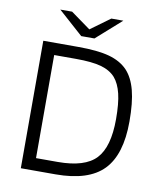

<svg xmlns="http://www.w3.org/2000/svg" viewBox="-87 -860 783 930"><g transform="rotate(10 304.5 -395.0)"><path d="M250 0H79V-627H250Q347 -627 403.5 -611.5Q460 -596 494 -561Q527 -526 542.5 -466.5Q558 -407 558 -314Q558 -151 485 -75.5Q412 0 250 0ZM445 -514Q419 -543 374 -555.5Q329 -568 250 -568H143V-61H250Q383 -61 437.5 -119Q492 -177 492 -314Q492 -391 480.5 -438.5Q469 -486 445 -514ZM134 -790H192L289 -720L385 -790H444L321 -681H256Z"/></g></svg>

Font: Blinker Light
Style: Regular
Weight: 300
Designer: Juergen Huber
Foundry: supertype
Version: Version 1.017;hotconv 1.0.117;makeotfexe 2.5.65602